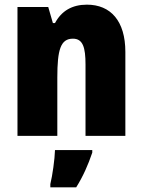

<svg xmlns="http://www.w3.org/2000/svg" viewBox="-20 -649 611 824"><path d="M353 -629C289 -629 244 -602 216 -550H207L187 -619H55V-66H226V-316C226 -436 240 -483 293 -483C336 -483 347 -445 347 -372V-66H518V-426C518 -559 455 -629 353 -629ZM376 6V-5H216C215 34 205 105 196 141V155H307C337 107 358 59 376 6Z"/></svg>

Font: Noto Sans Malayalam UI Condensed Black
Style: Regular
Weight: 900
Width: 3
Designer: Jelle Bosma - Monotype Design Team
Foundry: Monotype Imaging Inc.
Version: Version 2.104